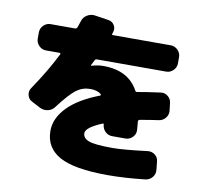

<svg xmlns="http://www.w3.org/2000/svg" viewBox="-91 -915 1183 1079"><g transform="rotate(10 500.0 -376.0)"><path d="M814 -720Q837 -720 854 -703Q871 -686 871 -663V-627Q871 -604 854 -587Q837 -570 814 -570H419Q410 -570 407 -563L391 -531V-530H392L393 -529Q429 -540 461 -540Q605 -540 662 -434Q665 -427 674 -429Q723 -438 805 -449Q828 -452 846 -437Q864 -422 866 -399L871 -356Q873 -333 858 -315Q843 -297 820 -294Q775 -288 714 -277Q706 -275 706 -267Q708 -251 710 -217Q711 -194 694 -177Q677 -160 654 -160H578Q555 -160 538.5 -176Q522 -192 520 -215Q520 -224 512 -220Q421 -182 421 -150Q421 -121 456 -108Q491 -95 591 -95Q653 -95 789 -112Q812 -115 830.5 -101Q849 -87 851 -64L856 -16Q858 8 843 26Q828 44 804 47Q689 60 591 60Q399 60 315 13Q231 -34 231 -130Q231 -201 291.5 -264Q352 -327 472 -373Q475 -374 475 -377Q475 -380 473 -382Q451 -400 411 -400Q368 -400 332.5 -374Q297 -348 234 -265Q220 -246 196 -241Q172 -236 151 -247L101 -273Q81 -283 75.5 -305.5Q70 -328 83 -347Q161 -462 211 -563Q212 -565 210.5 -567.5Q209 -570 206 -570H128Q105 -570 88 -587Q71 -604 71 -627V-663Q71 -686 88 -703Q105 -720 128 -720H268Q276 -720 280 -729Q281 -733 286 -746.5Q291 -760 293 -767Q300 -790 321.5 -802.5Q343 -815 367 -811L445 -799Q467 -795 478 -776.5Q489 -758 482 -737L479 -728Q475 -720 484 -720Z"/></g></svg>

Font: Rounded Mplus 1c Black
Style: Regular
Weight: 900
Version: Version 1.059.20150529